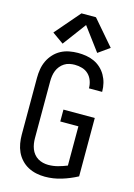

<svg xmlns="http://www.w3.org/2000/svg" viewBox="-143 -1045 786 1125"><g transform="rotate(15 250.0 -482.0)"><path d="M246 8Q297 8 346 -7Q395 -22 440 -46V-400H250V-328H360V-90Q333 -79 305 -71.5Q277 -64 247 -64Q231 -64 214.5 -68Q198 -72 184 -80.5Q170 -89 159.5 -102Q149 -115 143 -130.5Q137 -146 134.5 -162.5Q132 -179 132 -195V-540Q132 -557 134.5 -573.5Q137 -590 143 -605Q149 -620 159.5 -633Q170 -646 184 -655Q198 -664 214.5 -667.5Q231 -671 247 -671Q270 -671 292 -664.5Q314 -658 330 -642.5Q346 -627 354 -605Q362 -583 362 -561Q362 -560 362 -559.5Q362 -559 362 -559H442Q442 -560 442 -560.5Q442 -561 442 -562Q442 -587 436 -611.5Q430 -636 417.5 -658Q405 -680 386.5 -697Q368 -714 345 -724.5Q322 -735 297 -739Q272 -743 247 -743Q221 -743 194.5 -738Q168 -733 144.5 -720.5Q121 -708 102.5 -688Q84 -668 72.5 -644Q61 -620 56.5 -593.5Q52 -567 52 -540V-195Q52 -169 56.5 -142.5Q61 -116 72 -92Q83 -68 101.5 -48Q120 -28 143.5 -15.5Q167 -3 193 2.5Q219 8 246 8ZM145 -772 250 -913 355 -772 424 -821 294 -972H206L76 -821Z"/></g></svg>

Font: Iosevka SS09
Style: Regular
Weight: 400
Monospace: yes
Designer: Belleve Invis
Foundry: Belleve Invis
Version: Version 5.2.1; ttfautohint (v1.8.3)